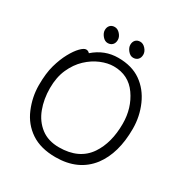

<svg xmlns="http://www.w3.org/2000/svg" viewBox="-199 -1022 1143 1194"><g transform="rotate(30 372.5 -425.0)"><path d="M521 -807Q521 -785 508.5 -772Q496 -759 475 -759Q454 -759 437 -779.5Q420 -800 420 -821Q420 -842 432 -855Q444 -868 465 -868Q486 -868 503.5 -848.5Q521 -829 521 -807ZM338 -807Q338 -785 325.5 -772Q313 -759 292 -759Q271 -759 254 -779.5Q237 -800 237 -821Q237 -842 249 -855Q261 -868 282 -868Q303 -868 320.5 -848.5Q338 -829 338 -807ZM223 -646Q299 -713 397 -713Q495 -713 560 -667.5Q625 -622 660 -543Q695 -464 695 -375Q695 -200 616 -95Q529 18 366 18Q259 18 189.5 -28.5Q120 -75 86.5 -155Q53 -235 53 -319.5Q53 -404 69.5 -462.5Q86 -521 110 -565Q134 -609 158 -633.5Q182 -658 197.5 -658Q213 -658 223 -646ZM354 -46Q498 -46 565 -145Q625 -234 625 -371Q625 -483 565.5 -568Q506 -653 399 -653Q356 -653 307.5 -633Q259 -613 217 -573.5Q175 -534 148.5 -475Q122 -416 122 -337.5Q122 -259 147 -192.5Q172 -126 224 -86Q276 -46 354 -46Z"/></g></svg>

Font: Fusion Kai T
Style: Regular
Weight: 400
Designer: Fontworks Inc.
Version: Version 24.134;May 13, 2024